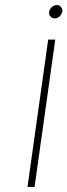

<svg xmlns="http://www.w3.org/2000/svg" viewBox="-20 -531 267 761"><path d="M171 -374H199L117 210H89ZM205 -511Q215 -511 221.5 -503.5Q228 -496 227 -485Q224 -473 215.5 -465.5Q207 -458 197 -458Q187 -458 180 -465.5Q173 -473 175 -485Q177 -496 186 -503.5Q195 -511 205 -511Z"/></svg>

Font: Josefin Slab Light
Style: Italic
Weight: 300
Italic angle: -12°
Designer: Santiago Orozco
Foundry: Typemade
Version: Version 2.000